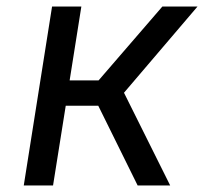

<svg xmlns="http://www.w3.org/2000/svg" viewBox="-20 -570 640 590"><path d="M53 0H143L182 -245H282L403 0H503L361 -285L587 -550H479L283 -323H194L230 -550H140Z"/></svg>

Font: JetBrains Mono
Style: Italic
Weight: 400
Italic angle: -9°
Monospace: yes
Designer: Philipp Nurullin, Konstantin Bulenkov
Foundry: JetBrains
Version: Version 2.305